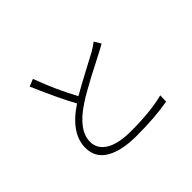

<svg xmlns="http://www.w3.org/2000/svg" viewBox="-157 -1032 1313 1313"><g transform="rotate(-45 500.0 -375.5)"><path d="M751 -650.4 780.3 -602.5Q761.7 -590.8 717.8 -568.4Q704.1 -560.5 654.8 -535.6Q605.5 -510.7 569.8 -491.7Q534.2 -472.7 485.4 -445.3Q436.5 -418 402.3 -394.5Q249 -293 249 -182.6Q249 -114.3 313 -75.2Q377 -36.1 499 -36.1Q689.5 -36.1 813.5 -68.4L811.5 -9.8Q685.5 13.7 502 13.7Q361.3 13.7 279.3 -33.2Q197.3 -80.1 197.3 -176.8Q197.3 -316.4 372.1 -431.6Q313.5 -535.2 224.6 -742.2L277.3 -763.7Q338.9 -596.7 414.1 -460Q471.7 -494.1 573.2 -547.4Q674.8 -600.6 693.4 -611.3Q732.4 -634.8 751 -650.4Z"/></g></svg>

Font: Gen Shin Gothic Monospace Light
Style: Regular
Weight: 300
Designer: [Source Han Sans]
Ryoko NISHIZUKA  (kana & ideographs); Paul D. Hunt (Latin, Greek & Cyrillic); Wenlong ZHANG  (bopomofo
Version: Version 1.002.20150607